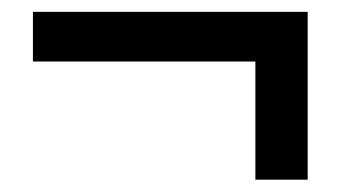

<svg xmlns="http://www.w3.org/2000/svg" viewBox="-20 -401 566 319"><path d="M404.3 -102.5V-298.8H34.7V-381.3H491.2V-102.5Z"/></svg>

Font: Akatab
Style: Bold
Weight: 700
Designer: SIL Global
Foundry: SIL Global
Version: Version 4.100